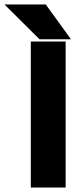

<svg xmlns="http://www.w3.org/2000/svg" viewBox="-26 -840 368 860"><path d="M268 0V-654H112V0ZM292 -664 179 -820H-6L151 -664Z"/></svg>

Font: Falling Sky
Style: ExBd
Weight: 400
Designer: Paul D. Hunt
Foundry: Adobe Systems Incorporated
Version: Version 1.02